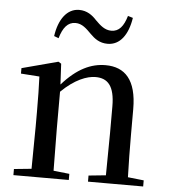

<svg xmlns="http://www.w3.org/2000/svg" viewBox="-54 -827 777 877"><g transform="rotate(5 334.0 -389.0)"><path d="M170 -649 191 -641C205 -690 227 -717 262 -717C293 -717 313 -696 336 -673C356 -653 379 -635 416 -635C473 -635 509 -685 521 -763L498 -770C484 -722 463 -696 428 -696C398 -696 377 -715 354 -738C335 -759 310 -778 274 -778C218 -778 181 -726 170 -649ZM460 0H635V-28L562 -36C560 -91 559 -174 559 -230V-348C559 -482 505 -537 416 -537C350 -537 286 -508 218 -431L213 -526L200 -534L34 -490V-465L119 -459C121 -410 122 -363 122 -295V-230L120 -36L40 -28V0H294V-28L221 -36L219 -230V-398C280 -458 336 -479 375 -479C431 -479 463 -446 463 -352V-230L461 -36L382 -28V0Z"/></g></svg>

Font: Noto Serif KR Medium
Style: Regular
Weight: 500
Designer: Ryoko NISHIZUKA 西塚涼子 (kana & ideographs); Frank Grießhammer (Latin, Greek & Cyrillic); Wenlong ZHANG 张文龙 (bopomofo); San
Foundry: Adobe
Version: Version 2.001;hotconv 1.1.0;makeotfexe 2.6.0